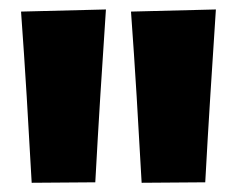

<svg xmlns="http://www.w3.org/2000/svg" viewBox="-20 -765 512 406"><path d="M47 -378.5Q42 -470 36.5 -560.5Q31 -651 24.5 -740.5L204 -745Q198 -655 192.2 -563.5Q186.5 -472 181.5 -379.5ZM279.5 -378.5Q274.5 -470 269 -560.5Q263.5 -651 257 -740.5L436.5 -745Q430.5 -655 424.8 -563.5Q419 -472 414 -379.5Z"/></svg>

Font: Commissioner Thin ExtraBold
Style: Regular
Weight: 800
Version: Version 1.000